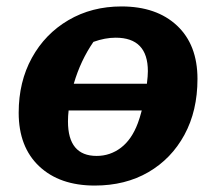

<svg xmlns="http://www.w3.org/2000/svg" viewBox="-20 -565 663 596"><path d="M274 11Q165 11 101.5 -49Q38 -109 38 -215Q38 -311 79 -385.5Q120 -460 192.5 -502.5Q265 -545 357 -545Q466 -545 529.5 -485.5Q593 -426 593 -320Q593 -221 552.5 -146.5Q512 -72 440.5 -30.5Q369 11 274 11ZM339 -448Q306 -448 270 -435Q230 -377 209 -305H436Q439 -329 439 -344Q439 -448 339 -448ZM280 -81Q322 -81 355.5 -106.5Q389 -132 408 -183Q414 -199 420 -222H193Q191 -205 191 -188Q191 -81 280 -81Z"/></svg>

Font: Piazzolla SC
Style: Bold Italic
Weight: 700
Italic angle: -11.3°
Designer: Juan Pablo del Peral
Foundry: Huerta Tipografica
Version: Version 1.330